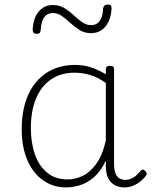

<svg xmlns="http://www.w3.org/2000/svg" viewBox="-20 -803 663 840"><path d="M269 17Q214 17 170 -13Q126 -43 100.5 -100.5Q75 -158 75 -239Q75 -288 84.5 -330.5Q94 -373 113 -407.5Q132 -442 160.5 -467Q189 -492 226 -505.5Q263 -519 309 -519Q344 -519 376 -509Q408 -499 443 -478V-500Q443 -508 447.5 -511.5Q452 -515 461 -515Q471 -515 475 -511.5Q479 -508 479 -500V-88Q479 -64 484 -48Q489 -32 500.5 -24Q512 -16 529 -16Q540 -16 551 -20Q562 -24 573 -33Q584 -42 595 -55Q600 -61 605 -61Q610 -61 615 -55Q620 -51 621.5 -46Q623 -41 619 -35Q608 -20 592.5 -8Q577 4 559.5 10.5Q542 17 525 17Q506 17 491 11Q476 5 465 -6.5Q454 -18 448.5 -35.5Q443 -53 443 -76Q443 -82 443 -88.5Q443 -95 443 -100Q420 -52 389.5 -26.5Q359 -1 327.5 8Q296 17 269 17ZM115 -243Q115 -178 133 -127Q151 -76 187 -47Q223 -18 276 -18Q309 -18 341.5 -33.5Q374 -49 401 -86Q428 -123 443 -188V-440Q406 -466 372.5 -475.5Q339 -485 305 -485Q270 -485 240.5 -474.5Q211 -464 188 -444Q165 -424 148.5 -394.5Q132 -365 123.5 -327Q115 -289 115 -243ZM140 -655Q123 -655 123 -673Q125 -723 149 -752Q173 -781 210 -781Q240 -781 262 -767.5Q284 -754 302 -737Q320 -720 338.5 -706.5Q357 -693 379 -693Q403 -693 416.5 -711.5Q430 -730 431 -766Q434 -783 450 -783Q461 -783 464.5 -779.5Q468 -776 468 -765Q465 -715 441 -686.5Q417 -658 378 -658Q350 -658 328.5 -671.5Q307 -685 288.5 -702Q270 -719 251.5 -732.5Q233 -746 210 -746Q187 -746 173.5 -727.5Q160 -709 158 -671Q157 -662 153.5 -658.5Q150 -655 140 -655Z"/></svg>

Font: Playwrite CL Thin
Style: Regular
Weight: 100
Designer: Veronika Burian, José Scaglione
Foundry: TypeTogether
Version: Version 1.002